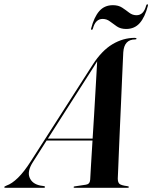

<svg xmlns="http://www.w3.org/2000/svg" viewBox="-78 -888 720 908"><path d="M77 -120.5Q50 -78 62 -48.2Q74 -18.5 112.5 -10.5L129 -8Q135 -7 135 -3.5Q135 0 129 0H-52Q-58 0 -58 -3Q-58 -6 -47 -10.5Q-22 -19 7 -47.2Q36 -75.5 67.5 -125L360 -581.5Q403 -648.5 453.8 -678.8Q504.5 -709 559 -709Q567.5 -709 567.5 -705Q567.5 -701.5 561 -701.5Q509 -701.5 505 -640.5Q504.5 -632 503 -598Q501.5 -564 499.2 -513.8Q497 -463.5 494.5 -404.5Q492 -345.5 489.2 -286.5Q486.5 -227.5 484.5 -176.2Q482.5 -125 481 -89.8Q479.5 -54.5 479 -44Q479 -26.5 486.5 -19Q494 -11.5 525 -7.5Q531.5 -6.5 531.5 -3.5Q531.5 0 525.5 0H274.5Q270 0 270 -3Q270 -6 274.5 -6.5L328 -14.5Q347 -17 348.5 -38Q349 -52.5 352.2 -104Q355.5 -155.5 359.5 -223.5H142.5ZM366 -573 148.5 -232.5H360Q363.5 -285.5 366.8 -341.2Q370 -397 373 -448Q376 -499 378.2 -538.5Q380.5 -578 381.5 -598Q376 -589.5 366 -573ZM518.5 -751Q492.5 -751 474.8 -763Q457 -775 441.8 -786.8Q426.5 -798.5 407.5 -798.5Q373.5 -798.5 361.5 -753.5Q360 -747 356 -747Q351.5 -747 353 -753.5Q367 -807.5 391.5 -835.5Q416 -863.5 456 -863.5Q482 -863.5 499.8 -851.8Q517.5 -840 533 -828Q548.5 -816 567.5 -816Q601 -816 613 -861Q614.5 -867.5 619 -867.5Q623 -867.5 621.5 -861Q607.5 -807 583 -779Q558.5 -751 518.5 -751Z"/></svg>

Font: Fraunces 144pt SemiBold
Style: Italic
Weight: 600
Italic angle: -16°
Version: Version 1.000;[0bf87f6ff]